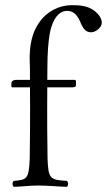

<svg xmlns="http://www.w3.org/2000/svg" viewBox="-20 -718 414 743"><path d="M95 -480C96 -466 96 -440 96 -409H46C29 -409 24 -403 24 -395V-386C24 -381 25 -380 29 -380H96C97 -281 96 -146 95 -104C92 -25 84 -22 33 -18C27 -12 27 -1 33 5C73 4 90 0 127 0C171 0 198 4 239 5C245 -1 245 -12 239 -18C174 -22 167 -25 164 -104C163 -144 162 -277 163 -380H253C254 -380 255 -380 255 -380C264 -380 274 -380 274 -388V-403C274 -407 272 -409 267 -409H163C163 -448 164 -480 164 -496C166 -547 170 -584 178 -611C193 -662 219 -676 239 -676C268 -676 282 -656 295 -623C303 -606 313 -593 333 -593C349 -593 374 -611 374 -630C374 -646 363 -663 343 -678C318 -695 293 -698 257 -698C211 -698 160 -675 129 -627C105 -592 93 -543 95 -480Z"/></svg>

Font: Libertinus Serif Display
Style: Regular
Weight: 400
Designer: Philipp H. Poll, Khaled Hosny
Foundry: Caleb Maclennan
Version: Version 7.050;RELEASE